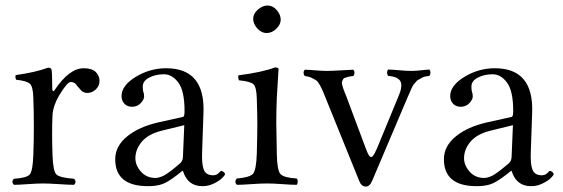

<svg xmlns="http://www.w3.org/2000/svg" viewBox="-20 -667 2045 698"><path d="M101.1 -312Q100.1 -351.1 89.1 -362.1Q78.1 -373 39.1 -377Q34.2 -384.8 37.1 -394Q107.9 -403.8 154.8 -420.9Q164.6 -420.9 167 -415Q169.9 -406.2 169.9 -348.1Q169.9 -335 174.3 -335.4Q175.8 -335.9 178.2 -338.9Q231.4 -418.9 284.2 -418.9Q314.9 -418.9 328.4 -405Q341.8 -391.1 341.8 -373Q341.8 -355 328.4 -342Q314.9 -329.1 296.9 -329.1Q292 -329.1 287.6 -330.6Q283.2 -332 280 -334Q276.9 -335.9 272.9 -340.6Q269 -345.2 267.6 -346.7Q266.1 -348.1 261.5 -353.5Q256.8 -358.9 256.8 -359.9Q250 -368.7 237.1 -368.9Q224.1 -369.1 193.8 -317.9Q172.9 -281.7 170.9 -249Q168 -186 170.9 -103Q172.9 -44.9 184.8 -33Q196.8 -21 249 -17.1Q260.3 -5.9 249 4.9Q231 4.9 194.1 2.4Q157.2 0 136.2 0Q115.2 0 81.5 2.4Q47.9 4.9 30.8 4.9Q19.5 -6.3 30.8 -17.1Q76.7 -20 87.9 -32.5Q99.1 -44.9 101.1 -103Q105 -207 101.1 -312Z M649.9 -211.9 567.9 -191.9Q519 -179.7 495.6 -151.9Q472.2 -124 472.2 -91.8Q472.2 -65.9 492.4 -43Q512.7 -20 545.9 -20Q551.8 -20 559.8 -22.5Q567.9 -24.9 574 -27.8Q580.1 -30.8 590.1 -37.8Q600.1 -44.9 604.5 -48.3Q608.9 -51.8 619.4 -60.3Q629.9 -68.8 631.8 -70.8Q644 -79.6 645 -95.2ZM645 -45.9H643.1L624 -30.8Q591.8 -5.9 570.8 2Q549.8 9.8 518.1 9.8Q398.9 9.8 398.9 -87.9Q398.9 -135.7 441.9 -170.9Q484.9 -206.1 556.2 -222.2L646 -242.2Q650.9 -244.1 650.9 -263.2Q650.9 -336.4 628.4 -366.7Q606 -397 575.9 -397Q545.9 -397 522.5 -385Q499 -373 499 -352.1Q499 -338.9 501 -333Q503.9 -327.1 503.9 -316.2Q503.9 -305.2 491.5 -292Q479 -278.8 460 -278.8Q442.9 -278.8 432.4 -289.8Q421.9 -300.8 421.9 -317.9Q421.9 -356 473.4 -387.5Q524.9 -418.9 584 -418.9Q726.1 -418.9 719.7 -256.8L714.8 -115.2Q712.9 -70.3 720.9 -50Q729 -29.8 754.9 -29.8Q767.1 -29.8 774.9 -37.8Q782.7 -45.9 783.7 -45.9Q787.6 -45.9 792.7 -42Q797.9 -38.1 797.9 -33.2Q797.9 -30.3 787.8 -20Q777.8 -9.8 757.8 0Q737.8 9.8 716.8 9.8Q662.1 10.3 645 -45.9Z M900.4 -599.1Q900.4 -617.2 917.5 -632.1Q934.6 -647 952.6 -647Q971.7 -647 986.1 -630.4Q1000.5 -613.8 1000.5 -595.2Q1000.5 -578.1 984.6 -562.5Q968.8 -546.9 948.7 -546.9Q930.7 -546.9 915.5 -563.5Q900.4 -580.1 900.4 -599.1ZM986.3 -108.9Q987.3 -47.9 999.5 -34.4Q1011.7 -21 1058.6 -18.1Q1062.5 -14.2 1062.5 -7.1Q1062.5 0 1058.6 4.9Q1039.6 4.9 1006.6 2.4Q973.6 0 950.7 0Q927.7 0 893.6 2.4Q859.4 4.9 841.3 4.9Q830.1 -6.3 841.3 -18.1Q888.2 -22 899.9 -35.4Q911.6 -48.8 913.6 -108.9Q915.5 -175.8 915.5 -220.7Q915.5 -247.1 913.6 -307.1Q912.6 -350.1 901.6 -360.6Q890.6 -371.1 848.6 -375Q844.7 -387.2 846.7 -393.1Q933.6 -404.3 979.5 -421.9Q992.7 -421.9 992.7 -415Q992.2 -409.2 991.5 -398.7Q990.7 -388.2 989.3 -360.8Q987.8 -333.5 986.3 -311.5Q985.4 -290 984.9 -266.8Q984.4 -243.7 984.4 -219.7Q984.4 -194.8 986.3 -108.9Z M1391.1 -391.1Q1387.2 -396 1387.2 -403.1Q1387.2 -410.2 1391.1 -414.1Q1406.2 -414.1 1431.6 -411.6Q1457 -409.2 1476.1 -409.2Q1490.2 -409.2 1512.2 -411.6Q1534.2 -414.1 1541 -414.1Q1544.9 -410.2 1544.9 -403.1Q1544.9 -396 1541 -391.1Q1532.2 -390.1 1525.1 -388.7Q1518.1 -387.2 1511.7 -383.1Q1505.4 -378.9 1500.7 -377Q1496.1 -375 1491.2 -368.4Q1486.3 -361.8 1483.6 -359.4Q1481 -356.9 1477.1 -347.9Q1473.1 -338.9 1471.7 -335.9Q1470.2 -333 1465.6 -322Q1460.9 -311 1460 -309.1L1333 -9.8Q1324.2 11.2 1310.1 11.2Q1293.9 11.2 1286.1 -8.8L1164.1 -310.1Q1155.8 -330.6 1153.1 -337.2Q1150.4 -343.8 1143.3 -356.9Q1136.2 -370.1 1129.9 -374.5Q1123.5 -378.9 1112.8 -384Q1102.1 -389.2 1088.4 -390.6Q1084 -395 1083.7 -402.1Q1083.5 -409.2 1088.4 -413.6Q1105.5 -413.1 1129.4 -411.1Q1153.3 -409.2 1167 -409.2Q1184.1 -409.2 1216.6 -411.1Q1249 -413.1 1264.2 -413.6Q1268.6 -409.2 1268.6 -402.1Q1268.6 -395 1264.2 -390.6Q1253.4 -389.6 1245.6 -387.7Q1237.8 -385.7 1232.9 -383.8Q1228 -381.8 1226.1 -376.7Q1224.1 -371.6 1223.1 -368.9Q1222.2 -366.2 1224.1 -358.4Q1226.1 -350.6 1227.3 -346.7Q1228.5 -342.8 1232.9 -331.8Q1237.3 -320.8 1239.3 -315.9L1308.1 -131.8Q1316.9 -106.9 1323 -99.9Q1329.1 -92.8 1335.2 -99.4Q1341.3 -106 1351.1 -128.9L1428.2 -315.9Q1444.3 -352.1 1436.3 -370.1Q1428.2 -388.2 1391.1 -391.1Z M1844.7 -211.9 1762.7 -191.9Q1713.9 -179.7 1690.4 -151.9Q1667 -124 1667 -91.8Q1667 -65.9 1687.3 -43Q1707.5 -20 1740.7 -20Q1746.6 -20 1754.6 -22.5Q1762.7 -24.9 1768.8 -27.8Q1774.9 -30.8 1784.9 -37.8Q1794.9 -44.9 1799.3 -48.3Q1803.7 -51.8 1814.2 -60.3Q1824.7 -68.8 1826.7 -70.8Q1838.9 -79.6 1839.8 -95.2ZM1839.8 -45.9H1837.9L1818.8 -30.8Q1786.6 -5.9 1765.6 2Q1744.6 9.8 1712.9 9.8Q1593.8 9.8 1593.8 -87.9Q1593.8 -135.7 1636.7 -170.9Q1679.7 -206.1 1751 -222.2L1840.8 -242.2Q1845.7 -244.1 1845.7 -263.2Q1845.7 -336.4 1823.2 -366.7Q1800.8 -397 1770.8 -397Q1740.7 -397 1717.3 -385Q1693.8 -373 1693.8 -352.1Q1693.8 -338.9 1695.8 -333Q1698.7 -327.1 1698.7 -316.2Q1698.7 -305.2 1686.3 -292Q1673.8 -278.8 1654.8 -278.8Q1637.7 -278.8 1627.2 -289.8Q1616.7 -300.8 1616.7 -317.9Q1616.7 -356 1668.2 -387.5Q1719.7 -418.9 1778.8 -418.9Q1920.9 -418.9 1914.6 -256.8L1909.7 -115.2Q1907.7 -70.3 1915.8 -50Q1923.8 -29.8 1949.7 -29.8Q1961.9 -29.8 1969.7 -37.8Q1977.5 -45.9 1978.5 -45.9Q1982.4 -45.9 1987.5 -42Q1992.7 -38.1 1992.7 -33.2Q1992.7 -30.3 1982.7 -20Q1972.7 -9.8 1952.6 0Q1932.6 9.8 1911.6 9.8Q1856.9 10.3 1839.8 -45.9Z"/></svg>

Font: Linux Libertine Display
Style: Regular
Weight: 400
Designer: Philipp H. Poll
Foundry: Philipp H. Poll
Version: Version 5.0.9